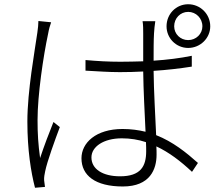

<svg xmlns="http://www.w3.org/2000/svg" viewBox="-20 -850 1040 905"><path d="M161 -751C161 -736 159 -717 156 -696C144 -611 109 -421 109 -277C109 -143 126 -38 145 35L192 31C191 22 189 9 188 0C187 -13 190 -30 193 -43C202 -88 239 -190 262 -251L232 -275C214 -231 186 -157 169 -105C160 -171 157 -219 157 -284C157 -402 184 -585 207 -692C210 -710 216 -732 221 -745ZM669 -137C669 -66 643 -19 546 -19C464 -19 411 -53 411 -108C411 -159 469 -198 554 -198C594 -198 632 -192 668 -180C669 -163 669 -148 669 -137ZM884 -587C830 -576 768 -568 704 -564C704 -610 704 -662 706 -693C707 -712 709 -730 712 -750H652C655 -734 655 -710 655 -692V-561C619 -560 583 -559 547 -559C490 -559 439 -562 383 -567V-517C441 -514 489 -510 545 -510C582 -510 618 -511 655 -513C656 -427 662 -314 666 -229C633 -237 597 -242 558 -242C431 -242 364 -176 364 -104C364 -23 429 29 559 29C688 29 718 -53 718 -121C718 -133 718 -146 717 -160C777 -132 832 -90 885 -40L913 -82C858 -131 795 -182 716 -213C712 -306 705 -419 704 -516C766 -520 827 -527 884 -536ZM867 -661C830 -661 801 -690 801 -726C801 -764 830 -794 867 -794C904 -794 934 -764 934 -726C934 -690 904 -661 867 -661ZM867 -830C810 -830 765 -784 765 -726C765 -670 810 -624 867 -624C924 -624 971 -670 971 -726C971 -784 924 -830 867 -830Z"/></svg>

Font: Genne Gothic Light
Style: Regular
Weight: 300
Designer: Ryoko NISHIZUKA (kana & ideographs); Paul D. Hunt (Latin, Greek & Cyrillic); Wenlong ZHANG (bopomofo); Sandoll Communica
Foundry: Adobe Systems Incorporated
Version: Version 1.004;PS 1.004;hotconv 16.6.51;makeotf.lib2.5.65220